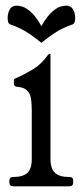

<svg xmlns="http://www.w3.org/2000/svg" viewBox="-20 -657 291 677"><path d="M225 -33Q238 -33 238 -20V-13Q238 0 223 0H28Q13 0 13 -13V-20Q13 -33 26 -33H28Q60 -33 76 -47Q92 -61 92 -96V-269Q92 -294 89 -311Q86 -328 75 -338.5Q64 -349 40 -351Q29 -352 29 -363V-373Q29 -378 33 -380Q37 -382 42 -384Q71 -397 98.5 -414Q126 -431 148 -462Q152 -467 155 -467H156Q158 -467 158 -466V-97Q158 -62 174 -47.5Q190 -33 222 -33ZM126 -565Q135 -582 148 -598.5Q161 -615 177.5 -626Q194 -637 214 -637Q230 -637 237.5 -624Q245 -611 245 -594Q245 -586 243.5 -580Q242 -574 236 -571Q216 -564 200.5 -556.5Q185 -549 168 -537.5Q151 -526 126 -506Q101 -526 84 -537.5Q67 -549 51.5 -556.5Q36 -564 16 -571Q10 -574 8.5 -580Q7 -586 7 -594Q7 -611 14.5 -624Q22 -637 38 -637Q58 -637 74.5 -626Q91 -615 104 -598.5Q117 -582 126 -565Z"/></svg>

Font: Young Serif Light
Style: Regular
Weight: 300
Designer: Bastien Sozeau
Foundry: NBR — Bastien Sozeau
Version: Version 5.001